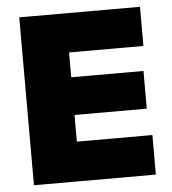

<svg xmlns="http://www.w3.org/2000/svg" viewBox="-48 -684 651 728"><g transform="rotate(-5 277.0 -319.5)"><path d="M52 0V-639H228.5V0ZM104.5 0V-150.5H516V0ZM156 -252V-395.5H503.5V-252ZM104.5 -490V-639H511.5V-490Z"/></g></svg>

Font: Anek Telugu ExtraBold
Style: Regular
Weight: 800
Designer: Omkar Bhoir (Telugu), Yesha Goshar (Latin)
Foundry: Ek Type
Version: Version 1.003